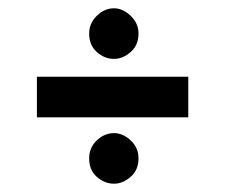

<svg xmlns="http://www.w3.org/2000/svg" viewBox="-20 -491 548 463"><path d="M195 -410Q195 -435 213.5 -453Q232 -471 255 -471Q276 -471 295 -453Q314 -435 314 -410Q314 -382 295 -365.5Q276 -349 255 -349Q232 -349 213.5 -365.5Q195 -382 195 -410ZM69 -306H434V-208H69ZM195 -109Q195 -135 213.5 -152.5Q232 -170 255 -170Q276 -170 295 -152.5Q314 -135 314 -109Q314 -81 295 -64.5Q276 -48 255 -48Q232 -48 213.5 -64.5Q195 -81 195 -109Z"/></svg>

Font: Synthetic SemiBold
Style: Regular
Weight: 600
Designer: Santiago Orozco
Foundry: Typemade
Version: Version 2.000; ttfautohint (v1.8.4.7-5d5b)